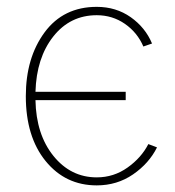

<svg xmlns="http://www.w3.org/2000/svg" viewBox="-20 -526 512 563"><path d="M55.7 -244.1Q55.7 -356.4 110.8 -431.2Q166 -505.9 263.7 -505.9Q320.3 -505.9 363.3 -475.6Q406.2 -445.3 425.8 -398.4L400.4 -389.6Q382.8 -430.7 346.2 -456.1Q309.6 -481.4 263.7 -481.4Q185.5 -481.4 136.2 -418.9Q86.9 -356.4 84 -256.8H348.6V-232.4H84Q85.9 -131.8 136.7 -68.8Q187.5 -5.9 263.7 -5.9Q313.5 -5.9 354 -34.7Q394.5 -63.5 415 -103.5L440.4 -93.8Q417 -46.9 370.1 -14.6Q323.2 17.6 263.7 17.6Q171.9 17.6 113.8 -53.7Q55.7 -125 55.7 -244.1Z"/></svg>

Font: Gothic A1 Thin
Style: Regular
Weight: 250
Designer: HanYang I&C Co.,Ltd.
Foundry: HanYang I&C Co.,Ltd.
Version: Version 2.50